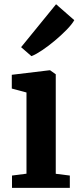

<svg xmlns="http://www.w3.org/2000/svg" viewBox="-20 -908 382 928"><path d="M108 -68.5V-461L37 -480V-546.5L220 -568.5H222L249.5 -549V-68L317.5 -59.5V0H38V-59.5ZM133 -637H131.5L82 -680L251 -887.5L339 -810.5Q327 -789.5 301.5 -763.5Q276 -737.5 245 -711.5Q214 -685.5 184.2 -665.5Q154.5 -645.5 133 -637Z"/></svg>

Font: Merriweather
Style: Bold
Weight: 700
Designer: Eben Sorkin
Foundry: Eben Sorkin
Version: Version 2.100; ttfautohint (v1.7.19-72a1) -l 8 -r 50 -G 200 